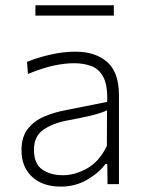

<svg xmlns="http://www.w3.org/2000/svg" viewBox="-20 -702 557 732"><path d="M212.5 9.5Q142 9.5 102 -28.2Q62 -66 62 -129Q62 -181.5 87 -212Q112 -242.5 148.8 -257.8Q185.5 -273 221 -280L388.5 -313.5Q391 -376.5 374 -408.2Q357 -440 327.2 -450.5Q297.5 -461 262 -461Q227.5 -461 185 -452Q142.5 -443 86.5 -420L83 -466Q119.5 -481.5 169.8 -493.2Q220 -505 267.5 -505Q343.5 -505 388.5 -465.8Q433.5 -426.5 433.5 -338.5V0H390L389 -77H382Q357.5 -43 312.2 -16.8Q267 9.5 212.5 9.5ZM220 -34Q266 -34 312.5 -60.2Q359 -86.5 387.5 -146L388 -281.5Q379 -277 364 -271.8Q349 -266.5 319 -259.5Q289 -252.5 235.5 -242.5Q183.5 -233 146.5 -208.2Q109.5 -183.5 109.5 -131Q109.5 -78 140.8 -56Q172 -34 220 -34ZM115 -642.5V-682H414V-642.5Z"/></svg>

Font: Commissioner ExtraLight
Style: Regular
Weight: 200
Designer: Kostas Bartsokas
Foundry: Kostas Bartsokas
Version: Version 1.000; ttfautohint (v1.8.3)